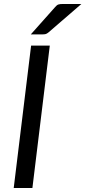

<svg xmlns="http://www.w3.org/2000/svg" viewBox="-20 -946 430 966"><path d="M49 0ZM143 0H49L136.5 -716.5H230.5ZM389.5 -926 224 -783Q215.5 -776 209.2 -774.5Q203 -773 193 -773H135L257 -910Q266 -921 274 -923.5Q282 -926 297 -926Z"/></svg>

Font: Lato
Style: Italic
Weight: 400
Italic angle: -7°
Designer: Lukasz Dziedzic
Foundry: tyPoland Lukasz Dziedzic
Version: Version 2.007; 2014-02-27